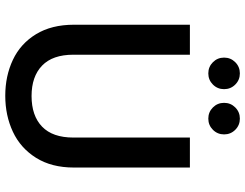

<svg xmlns="http://www.w3.org/2000/svg" viewBox="-121 -804 932 730"><g transform="rotate(90 345.0 -439.0)"><path d="M188 -695V-252Q188 -173 229.5 -133Q271 -93 345 -93Q420 -93 461.5 -133Q503 -173 503 -252V-695H617V-254Q617 -169 580 -110Q543 -51 481 -22Q419 7 344 7Q269 7 207.5 -22Q146 -51 110 -110Q74 -169 74 -254V-695ZM259 -765Q234 -765 216.5 -782.5Q199 -800 199 -825Q199 -850 216.5 -867.5Q234 -885 259 -885Q284 -885 301.5 -867.5Q319 -850 319 -825Q319 -800 301.5 -782.5Q284 -765 259 -765ZM431 -765Q406 -765 388.5 -782.5Q371 -800 371 -825Q371 -850 388.5 -867.5Q406 -885 431 -885Q456 -885 473.5 -867.5Q491 -850 491 -825Q491 -800 473.5 -782.5Q456 -765 431 -765Z"/></g></svg>

Font: Poppins Cyr Med
Style: Regular
Weight: 500
Designer: Ninad Kale (Devanagari), Jonny Pinhorn (Latin)
Foundry: Indian Type Foundry
Version: 4.004